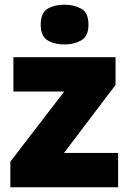

<svg xmlns="http://www.w3.org/2000/svg" viewBox="-20 -889 547 816"><path d="M482 -93H24V-202L253 -500H37V-646H471V-528L252 -239H482ZM254 -869Q295 -869 325.5 -852Q356 -835 356 -784Q356 -735 325.5 -717.5Q295 -700 254 -700Q212 -700 182.5 -717.5Q153 -735 153 -784Q153 -835 182.5 -852Q212 -869 254 -869Z"/></svg>

Font: Noto Sans Kannada UI Black
Style: Regular
Weight: 900
Designer: Jelle Bosma - Monotype Design Team
Foundry: Monotype Imaging Inc.
Version: Version 2.005; ttfautohint (v1.8.4.7-5d5b)